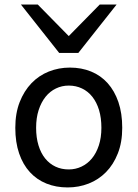

<svg xmlns="http://www.w3.org/2000/svg" viewBox="-20 -801 597 833"><path d="M136.7 -246.6Q136.7 -204.1 147 -170.4Q157.2 -136.7 176 -113.5Q194.8 -90.3 220.7 -78.1Q246.6 -65.9 278.3 -65.9Q307.6 -65.9 333.5 -78.1Q359.4 -90.3 378.7 -113.5Q397.9 -136.7 408.9 -170.4Q419.9 -204.1 419.9 -246.6Q419.9 -289.6 409.7 -323.5Q399.4 -357.4 380.6 -381.1Q361.8 -404.8 335.7 -417.2Q309.6 -429.7 278.3 -429.7Q248.5 -429.7 222.7 -417.2Q196.8 -404.8 177.7 -381.1Q158.7 -357.4 147.7 -323.5Q136.7 -289.6 136.7 -246.6ZM46.4 -246.6Q46.4 -309.6 65.4 -358.2Q84.5 -406.7 116.7 -440.2Q148.9 -473.6 191.9 -490.7Q234.9 -507.8 283.2 -507.8Q333.5 -507.8 375.2 -490.7Q417 -473.6 447 -440.2Q477.1 -406.7 493.7 -358.2Q510.3 -309.6 510.3 -246.6Q510.3 -183.6 491.2 -135.3Q472.2 -86.9 439.9 -54.2Q407.7 -21.5 364.7 -4.6Q321.8 12.2 273.4 12.2Q223.1 12.2 181.4 -4.6Q139.6 -21.5 109.6 -54.2Q79.6 -86.9 63 -135.3Q46.4 -183.6 46.4 -246.6ZM144 -781.2 278.3 -644.5 412.6 -781.2H485.8L319.8 -571.3H236.8L70.8 -781.2Z"/></svg>

Font: Andika Basic
Style: Regular
Weight: 400
Designer: Annie Olsen & Victor Gaultney
Foundry: SIL International
Version: Version 1.000